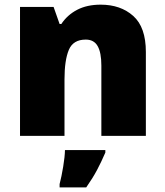

<svg xmlns="http://www.w3.org/2000/svg" viewBox="-20 -583 710 824"><path d="M412.1 -563Q497.6 -563 551.8 -514.6Q606 -466.3 606 -359.9V0H415V-301.8Q415 -356.9 399.2 -385Q383.3 -413.1 348.1 -413.1Q293.9 -413.1 275.4 -368.9Q256.8 -324.7 256.8 -242.2V0H65.9V-553.2H210L235.8 -480H243.2Q269 -519 311.3 -541Q353.5 -563 412.1 -563ZM432.1 61V71.8Q414.6 112.3 396.5 146.5Q378.4 180.7 350.1 221.2H235.8V207Q244.1 175.3 251.2 132.3Q258.3 89.4 258.8 61Z"/></svg>

Font: Open Sans ExtraBold
Style: Regular
Weight: 800
Designer: Monotype Design Team
Foundry: Monotype Imaging Inc.
Version: Version 3.003; ttfautohint (v1.8.4)